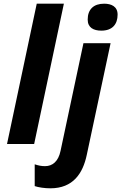

<svg xmlns="http://www.w3.org/2000/svg" viewBox="-20 -780 657 1040"><path d="M18 0H165L326 -760H179ZM529 -614C589 -614 617 -649 617 -701C617 -745 583 -760 544 -760C488 -760 455 -730 455 -674C455 -630 487 -614 529 -614ZM253 240C376 240 429 159 450 59L579 -546H432L308 37C296 95 264 120 224 120C205 120 189 117 168 110V228C188 235 222 240 253 240Z"/></svg>

Font: Noto Sans
Style: Bold Italic
Weight: 700
Italic angle: -12°
Designer: Monotype Design Team
Foundry: Monotype Imaging Inc.
Version: Version 2.013